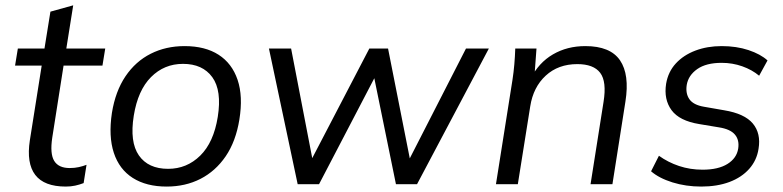

<svg xmlns="http://www.w3.org/2000/svg" viewBox="-20 -682 2900 711"><path d="M223.7 8.9Q143.5 8.9 110.5 -34.3Q77.6 -77.5 90.5 -162.1L134.4 -439.1H35.8L46.1 -502.3H144.7L166.7 -638.8L251.1 -662.3L225.6 -502.3H369.7L359.4 -439.1H215.4L173.5 -172.2Q164.5 -112.7 180.7 -86.2Q196.9 -59.7 238.2 -59.7Q256.8 -59.7 272.1 -63.2Q287.4 -66.7 300.4 -71.7L289.7 -4Q274.4 1.9 258.3 5.4Q242.1 8.9 223.7 8.9Z M597.2 8.9Q522.1 8.9 471.8 -23Q421.6 -54.9 401.5 -116.1Q381.4 -177.3 394.4 -263.8Q407.4 -344.2 444.7 -399.5Q482.1 -454.8 538.2 -483Q594.2 -511.3 663.5 -511.3Q739.6 -511.3 789.4 -479.3Q839.1 -447.4 859.8 -386.5Q880.4 -325.5 866.4 -239.1Q853.4 -158.6 815.8 -103.3Q778.1 -48.1 722.3 -19.6Q666.5 8.9 597.2 8.9ZM602.6 -56.8Q671.8 -56.8 721.6 -105.8Q771.3 -154.8 786.4 -249.1Q802 -346.6 766.2 -396.1Q730.4 -445.5 657.6 -445.5Q588 -445.5 539.2 -396.5Q490.5 -347.5 475.4 -253.8Q459.8 -156.2 494.3 -106.5Q528.9 -56.8 602.6 -56.8Z M1082.3 0 975.9 -502.3H1058L1143.3 -60H1117.3L1347.7 -502.3H1417L1504.5 -60H1479.3L1705.6 -502.3H1790.3L1524.4 0H1446.2L1354.5 -449.2H1395.8L1161.5 0Z M1816.6 0 1877.7 -385.9Q1882.1 -414.2 1884.6 -443.6Q1887.1 -472.9 1888.1 -502.3H1966.7L1958.5 -391.7L1945 -390.7Q1975 -450 2027.6 -480.6Q2080.3 -511.3 2147.5 -511.3Q2240 -511.3 2276 -458.6Q2311.9 -405.9 2296 -305.8L2247.9 0H2166.9L2215 -304.7Q2227.1 -380 2202.6 -412.3Q2178.1 -444.6 2117.9 -444.6Q2047.2 -444.6 2000.9 -401.9Q1954.7 -359.3 1943.6 -288.6L1897.6 0Z M2576.8 8.9Q2520.1 8.9 2470.2 -6.6Q2420.4 -22.2 2391 -47.7L2420.1 -105.2Q2453.5 -81.1 2494.6 -67.3Q2535.7 -53.6 2581.7 -53.6Q2639.7 -53.6 2673.8 -74.8Q2708 -96.1 2713.6 -131.5Q2718.6 -163.4 2701.4 -183.7Q2684.3 -204 2641.7 -210.5L2569.7 -222.5Q2495.7 -234.5 2466.7 -274.2Q2437.7 -314 2446.7 -371.8Q2454.2 -416.1 2482.6 -447Q2511 -477.9 2555 -494.6Q2599.1 -511.3 2652.3 -511.3Q2707.2 -511.3 2751.8 -496.5Q2796.5 -481.6 2822.2 -458.2L2791.2 -401.6Q2764.8 -423.7 2728.6 -436.5Q2692.4 -449.3 2652.3 -449.3Q2594.9 -449.3 2562 -426.2Q2529.2 -403.2 2523.1 -367.8Q2518.1 -335.8 2533 -314.5Q2547.9 -293.3 2586.9 -286.7L2661.4 -273.7Q2737.4 -261.2 2767.9 -224.5Q2798.4 -187.8 2789 -131Q2782.5 -88.3 2754.4 -56.6Q2726.3 -25 2681 -8Q2635.6 8.9 2576.8 8.9Z"/></svg>

Font: Mulish ExtraLight
Style: Italic
Weight: 200
Italic angle: -9°
Designer: Vernon Adams
Foundry: Vernon Adams
Version: Version 3.603